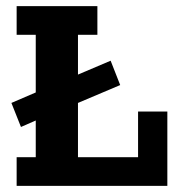

<svg xmlns="http://www.w3.org/2000/svg" viewBox="-20 -603 587 623"><path d="M48 -191 17 -269 96 -303V-490H34V-583H296V-490H233V-361L339 -406L370 -327L233 -269V-93H428V-241H523V0H34V-93H96V-212Z"/></svg>

Font: Rokkitt SemiBold
Style: Bold
Weight: 700
Version: Version 3.103